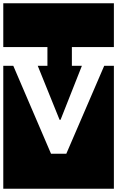

<svg xmlns="http://www.w3.org/2000/svg" viewBox="-30 -937 714 1170"><path d="M259 -536V-650H-10V-917H664V-650H408V-536H469L339 -207H333L200 -536ZM664 213H-10V-536H51L281 0H374L605 -536H664Z"/></svg>

Font: Zilla Slab Highlight
Style: Bold
Weight: 700
Designer: Typotheque Type Foundry
Foundry: Typotheque type foundry
Version: Version 1.1; 2017; ttfautohint (v1.6)